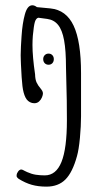

<svg xmlns="http://www.w3.org/2000/svg" viewBox="-20 -696 384 716"><path d="M229.5 -247.6Q229.5 -142.1 209.2 -92Q189 -42 147 -42Q129.4 -42 113.5 -44.4Q97.7 -46.9 81.5 -54.2Q79.6 -55.2 71.3 -59.1Q64.5 -63.5 59.1 -64Q52.7 -63.5 47.6 -56.6Q42.5 -49.8 42 -42.5V-38.1Q43.5 -33.7 49.3 -29.3Q74.2 -13.7 98.6 -6.8Q123 0 153.3 0Q197.3 0 223.9 -26.6Q250.5 -53.2 267.1 -113.8Q273.9 -137.7 278.1 -182.1Q282.2 -226.6 282.2 -262.7V-423.3Q282.2 -541.5 254.6 -600.1Q227.1 -658.7 168 -664.6L117.7 -669.4Q108.9 -676.3 100.6 -676.3Q82 -676.3 72.8 -642.6Q63.5 -608.9 60.5 -562.5L59.6 -548.3Q59.1 -541.5 58.1 -523.2Q57.1 -504.9 57.1 -490.2Q57.1 -477.1 57.6 -470.7L58.1 -456.5Q60.5 -401.4 63.7 -375Q66.9 -348.6 75 -332.5Q83 -316.4 99.6 -312Q105.5 -311 107.9 -311Q118.7 -311 126 -317.9Q133.3 -324.7 136.7 -333.5Q140.1 -342.3 140.1 -347.2Q140.1 -352.5 137.7 -356.9Q135.3 -361.3 130.4 -367.2Q121.6 -377.4 116.5 -388.4Q111.3 -399.4 110.8 -418.9Q101.1 -484.9 101.1 -528.3Q101.1 -545.4 102.5 -563Q106 -600.6 110.1 -614.3Q114.3 -627.9 123 -629.9L155.8 -625.5Q181.2 -622.1 196.5 -603.3Q211.9 -584.5 219 -545.9Q226.1 -507.3 226.1 -444.3L229 -321.8Q229.5 -292 229.5 -247.6ZM180.7 -475.6Q180.7 -466.3 175.3 -460.4Q169.9 -454.6 161.1 -454.6Q152.3 -454.6 146.7 -460.4Q141.1 -466.3 141.1 -475.6Q141.1 -484.4 146.7 -490.2Q152.3 -496.1 161.1 -496.1Q169.9 -496.1 175.3 -490.2Q180.7 -484.4 180.7 -475.6Z"/></svg>

Font: Amatica SC
Style: Bold
Weight: 400
Designer: Vernon Adams, Ben Nathan
Foundry: newtypography
Version: Version 2.000